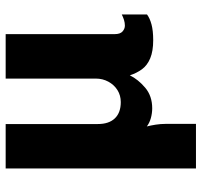

<svg xmlns="http://www.w3.org/2000/svg" viewBox="-37 -514 712 678"><g transform="rotate(-90 319.0 -175.0)"><path d="M63 161V-511H220V-185.5Q220 -146.5 240 -125.5Q260 -104.5 297.5 -104.5Q321 -104.5 339.8 -116.2Q358.5 -128 369.5 -148.2Q380.5 -168.5 380.5 -192.5V-511H537.5V-126Q537.5 -106.5 547 -98.2Q556.5 -90 567.5 -90Q577.5 -90 587.8 -93.2Q598 -96.5 607 -101V-12Q594 -2 571.8 4Q549.5 10 516 10Q477.5 10 452.2 -0.5Q427 -11 413.2 -30Q399.5 -49 392 -72.5Q377.5 -43 348.2 -18.2Q319 6.5 275.5 6.5Q258.5 6.5 241.2 1.8Q224 -3 211.5 -12.5Q215 1 217.8 18.8Q220.5 36.5 220.5 53V161Z"/></g></svg>

Font: Chivo Medium
Style: Regular
Weight: 500
Designer: Hector Gatti
Foundry: Omnibus-Type
Version: Version 2.002